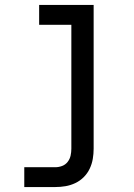

<svg xmlns="http://www.w3.org/2000/svg" viewBox="-20 -540 540 775"><path d="M78 215V135H203Q217 135 230.5 130Q244 125 253 113.5Q262 102 265 88Q268 74 268 60V-440H138V-520H358V60Q358 81 354.5 101.5Q351 122 342 141Q333 160 318 175Q303 190 284 199Q265 208 244.5 211.5Q224 215 203 215Z"/></svg>

Font: Iosevka SS10 Medium
Style: Regular
Weight: 500
Monospace: yes
Designer: Belleve Invis
Foundry: Belleve Invis
Version: Version 28.0.6; ttfautohint (v1.8.4)